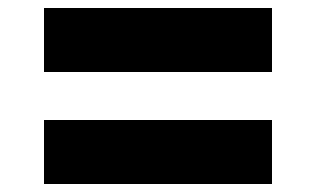

<svg xmlns="http://www.w3.org/2000/svg" viewBox="-20 -590 790 480"><path d="M90 -410V-570H660V-410ZM90 -130V-290H660V-130Z"/></svg>

Font: Martian Mono SemiExpanded ExtraBold
Style: Regular
Weight: 800
Width: 6
Designer: Roman Shamin
Foundry: Evil Martians
Version: Version 1.000